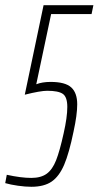

<svg xmlns="http://www.w3.org/2000/svg" viewBox="-42 -708 378 736"><path d="M-22 -6 -16 -38Q39 -26 78 -26Q115 -26 137 -42Q159 -58 173 -93.5Q187 -129 202 -197Q216 -259 216 -298Q216 -336 199 -348Q182 -360 139 -360Q113 -360 53 -345L125 -688H316L309 -654H154L97 -385Q120 -394 152 -394Q208 -394 231 -373Q254 -352 254 -308Q254 -268 240 -204Q223 -121 204 -76.5Q185 -32 156 -12Q127 8 78 8Q55 8 27 4Q-1 0 -22 -6Z"/></svg>

Font: Saira Ultra Condensed Thin
Style: Italic
Weight: 100
Width: 1
Italic angle: -12°
Designer: Hector Gatti with collaboration of the Omnibus-Type team
Foundry: Omnibus-Type
Version: Version 1.001; ttfautohint (v1.8)